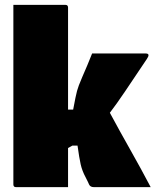

<svg xmlns="http://www.w3.org/2000/svg" viewBox="-20 -770 640 790"><path d="M260 0H46Q35 0 35 -11V-750H249Q260 -750 260 -739V-319H281Q287 -351 290.5 -368Q294 -385 297 -396Q300 -407 304.5 -419Q309 -431 318 -452Q330 -479 339.5 -502Q349 -525 359 -550H579Q591 -550 591 -543Q591 -537 584 -527Q531 -448 495 -394.5Q459 -341 432 -306Q474 -228 516.5 -153Q559 -78 600 0H367Q352 0 347 -10Q345 -15 341 -23Q337 -31 332 -41Q318 -67 312 -93.5Q306 -120 299 -171H278Q271 -167 260 -161Z"/></svg>

Font: Recursive Mn Lnr St XBk
Style: Regular
Weight: 1000
Monospace: yes
Version: Version 1.079;hotconv 1.0.112;makeotfexe 2.5.65598; ttfautoh